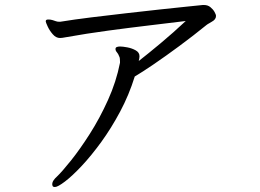

<svg xmlns="http://www.w3.org/2000/svg" viewBox="-20 -702 1040 768"><path d="M796 -682Q811 -682 821.5 -673.5Q832 -665 838 -654.5Q844 -644 844 -638Q844 -624 827 -615Q823 -612 817 -609Q811 -606 806 -602Q753 -559 697.5 -518Q642 -477 595 -445Q548 -413 519 -396Q496 -322 460.5 -255.5Q425 -189 385 -134Q345 -79 307 -38.5Q269 2 240 24Q211 46 200 46Q192 46 190.5 42Q189 38 189 35Q189 27 194.5 19Q200 11 207 5Q228 -15 264 -60Q300 -105 339.5 -167Q379 -229 412 -302Q445 -375 460 -451V-455Q460 -460 459.5 -466.5Q459 -473 457 -476Q453 -487 447.5 -493Q442 -499 442 -506Q442 -512 447.5 -514Q453 -516 460 -516Q471 -516 489.5 -512.5Q508 -509 523 -500.5Q538 -492 538 -477Q538 -470 535 -458Q571 -486 622.5 -529Q674 -572 723 -618Q658 -610 578 -600.5Q498 -591 412.5 -579.5Q327 -568 243 -553Q228 -550 220 -550Q204 -550 191 -565Q178 -580 170.5 -596.5Q163 -613 163 -616Q163 -622 167 -623Q169 -624 174 -624Q182 -624 190.5 -621.5Q199 -619 204 -617Q207 -616 210 -615.5Q213 -615 217 -615H221Q276 -624 345 -632.5Q414 -641 484.5 -649Q555 -657 618.5 -664Q682 -671 727.5 -675.5Q773 -680 791 -682Z"/></svg>

Font: QiushuiShotai Bright
Style: Regular
Weight: 400
Designer: Christian Thalmann (Catharsis Fonts)
Version: Version 1.250;